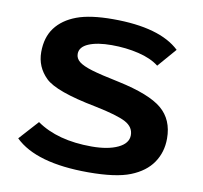

<svg xmlns="http://www.w3.org/2000/svg" viewBox="-80 -797 954 901"><g transform="rotate(10 396.5 -347.0)"><path d="M46 -83 129 -175Q229 -105 391 -105Q469 -105 516.5 -127.5Q564 -150 564 -189Q564 -228 524 -249.5Q484 -271 376 -293Q184 -330 133 -380Q82 -430 82 -500.5Q82 -571 116.5 -617Q151 -663 215 -687Q279 -711 388 -711Q611 -711 706 -621L629 -532Q592 -561 531.5 -575.5Q471 -590 402.5 -590Q334 -590 293 -572.5Q252 -555 252 -522Q252 -500 271 -485Q290 -470 333 -457Q376 -444 464 -426Q614 -394 674 -343.5Q734 -293 734 -203Q734 -138 700 -88Q666 -38 597 -10.5Q528 17 397 17Q148 17 46 -83Z"/></g></svg>

Font: Fix15 Mono
Style: Bold
Weight: 700
Designer: Carrois Corporate & Edenspiekermann AG
Foundry: Carrois Corporate GbR & Edenspiekermann AG
Version: Version 3.206